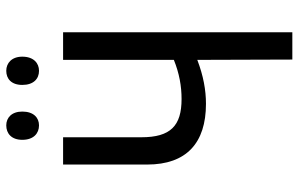

<svg xmlns="http://www.w3.org/2000/svg" viewBox="-186 -744 931 598"><g transform="rotate(-90 279.0 -445.5)"><path d="M142 -841C142 -806 162 -789 187 -789C211 -789 230 -806 230 -841C230 -874 211 -891 187 -891C162 -891 142 -875 142 -841ZM313 -841C313 -806 332 -789 357 -789C381 -789 401 -806 401 -841C401 -874 381 -891 357 -891C332 -891 313 -875 313 -841ZM392 0H477V-714H391V-369C349 -352 309 -345 269 -345C186 -345 150 -379 150 -470V-714H65V-452C65 -330 132 -269 254 -269C297 -269 341 -277 391 -296Z"/></g></svg>

Font: Noto Sans Condensed
Style: Regular
Weight: 400
Width: 3
Designer: Monotype Design Team
Foundry: Monotype Imaging Inc.
Version: Version 2.013